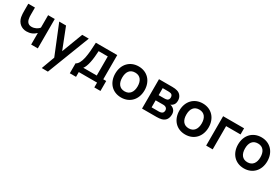

<svg xmlns="http://www.w3.org/2000/svg" viewBox="89 -1755 4643 3182"><g transform="rotate(30 2410.0 -164.0)"><path d="M420.8 -562.5V-325C394.8 -287.5 337.5 -257.3 278.1 -257.3C220.8 -257.3 188.5 -288.5 176 -343.8C169.8 -368.8 168.8 -401 168.8 -426V-562.5H41.7V-426C41.7 -389.6 42.7 -347.9 50 -310.4C69.8 -212.5 143.8 -149 242.7 -149C313.5 -149 374 -174 420.8 -221.9V0H547.9V-562.5Z M1072.9 -562.5 920.8 -161.5 763.5 -562.5H633.3L860.4 -4.2L859.4 0L767.7 249L885.4 250L1199 -562.5Z M1743.8 -562.5H1334.4C1330.2 -443.8 1322.9 -345.8 1306.2 -264.6C1287.5 -174 1253.1 -114.6 1213.5 -99V91.7H1332.3V0H1682.3V91.7H1800V-99H1743.8ZM1618.8 -99H1361.5C1385.4 -126 1406.2 -182.3 1418.8 -244.8C1433.3 -309.4 1439.6 -389.6 1443.8 -464.6H1618.8Z M2147.9 15.6C2315.6 15.6 2428.1 -106.3 2428.1 -281.2C2428.1 -455.2 2316.7 -578.1 2147.9 -578.1C1981.2 -578.1 1867.7 -457.3 1867.7 -281.2C1867.7 -107.3 1978.1 15.6 2147.9 15.6ZM2295.8 -281.2C2295.8 -176 2246.9 -102.1 2147.9 -102.1C2051 -102.1 2001 -171.9 2001 -281.2C2001 -387.5 2046.9 -460.4 2147.9 -460.4C2245.8 -460.4 2295.8 -390.6 2295.8 -281.2Z M2542.7 -562.5V0H2818.8C2854.2 0 2888.5 -3.1 2914.6 -10.4C2985.4 -30.2 3021.9 -82.3 3021.9 -165.6C3021.9 -222.9 2991.7 -260.4 2954.2 -278.1C2942.7 -284.4 2928.1 -288.5 2915.6 -290.6C2928.1 -294.8 2940.6 -301 2952.1 -311.5C2978.1 -332.3 2993.8 -361.5 2993.8 -410.4C2993.8 -488.5 2944.8 -537.5 2891.7 -551C2866.7 -558.3 2838.5 -562.5 2797.9 -562.5ZM2669.8 -464.6H2771.9C2790.6 -464.6 2811.5 -462.5 2827.1 -458.3C2853.1 -450 2864.6 -425 2864.6 -397.9C2864.6 -370.8 2853.1 -347.9 2831.3 -338.5C2816.7 -332.3 2794.8 -330.2 2774 -330.2H2669.8ZM2669.8 -231.3H2807.3C2824 -231.3 2837.5 -231.3 2850 -226C2874 -218.8 2893.8 -199 2893.8 -165.6C2893.8 -139.6 2882.3 -113.5 2857.3 -105.2C2843.8 -100 2825 -96.9 2810.4 -96.9H2669.8Z M3375 15.6C3542.7 15.6 3655.2 -106.3 3655.2 -281.2C3655.2 -455.2 3543.8 -578.1 3375 -578.1C3208.3 -578.1 3094.8 -457.3 3094.8 -281.2C3094.8 -107.3 3205.2 15.6 3375 15.6ZM3522.9 -281.2C3522.9 -176 3474 -102.1 3375 -102.1C3278.1 -102.1 3228.1 -171.9 3228.1 -281.2C3228.1 -387.5 3274 -460.4 3375 -460.4C3472.9 -460.4 3522.9 -390.6 3522.9 -281.2Z M4170.8 -562.5H3769.8V0H3894.8V-444.8H4170.8Z M4497.9 15.6C4665.6 15.6 4778.1 -106.3 4778.1 -281.2C4778.1 -455.2 4666.7 -578.1 4497.9 -578.1C4331.2 -578.1 4217.7 -457.3 4217.7 -281.2C4217.7 -107.3 4328.1 15.6 4497.9 15.6ZM4645.8 -281.2C4645.8 -176 4596.9 -102.1 4497.9 -102.1C4401 -102.1 4351 -171.9 4351 -281.2C4351 -387.5 4396.9 -460.4 4497.9 -460.4C4595.8 -460.4 4645.8 -390.6 4645.8 -281.2Z"/></g></svg>

Font: Manrope3 Bold
Style: Regular
Weight: 700
Designer: Mikhail Sharanda
Foundry: Mikhail Sharanda
Version: Version 3.000;PS 003.000;hotconv 1.0.88;makeotf.lib2.5.64775